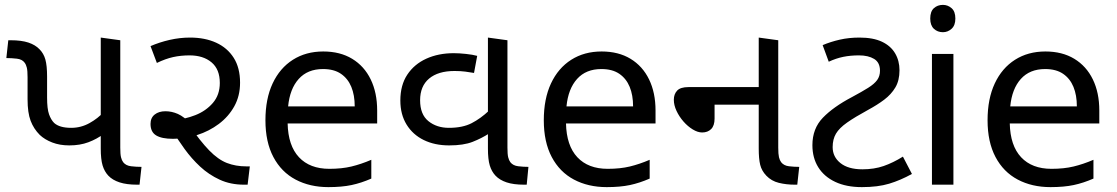

<svg xmlns="http://www.w3.org/2000/svg" viewBox="-20 -757 4577 787"><path d="M264 -161Q225 -161 194 -173Q163 -185 143 -204Q118 -229 105.5 -262Q93 -295 93 -350V-440Q93 -467 90 -479.5Q87 -492 81 -500Q71 -514 49 -516.5Q27 -519 6 -519L14 -592H24Q68 -592 96.5 -582.5Q125 -573 142 -555Q159 -538 166 -513Q173 -488 173 -443V-357Q173 -311 181 -288.5Q189 -266 202 -253Q213 -243 230.5 -238Q248 -233 272 -233Q312 -233 347 -252.5Q382 -272 405 -298V-208Q377 -187 342.5 -174Q308 -161 264 -161ZM542 0Q499 0 470 -9.5Q441 -19 424 -37Q408 -54 400.5 -79Q393 -104 393 -148V-603L473 -592V-152Q473 -125 476 -112.5Q479 -100 485 -92Q496 -78 517.5 -75.5Q539 -73 560 -73L552 0Z M980 0Q925 0 880.5 -20.5Q836 -41 800.5 -74Q765 -107 736.5 -146.5Q708 -186 684 -225L692 -265Q737 -268 780.5 -285Q824 -302 852.5 -335Q881 -368 881 -417Q881 -473 847 -501.5Q813 -530 757 -530Q721 -530 689.5 -523Q658 -516 623 -499L597 -568Q634 -584 675.5 -593.5Q717 -603 759 -603Q820 -603 866 -582Q912 -561 938 -520Q964 -479 964 -418Q964 -364 940.5 -321.5Q917 -279 877 -249Q837 -219 788 -203.5Q739 -188 689 -188Q643 -188 620 -202Q597 -216 597 -249Q597 -274 614 -287.5Q631 -301 658 -301Q684 -301 709 -290Q734 -279 767 -246H754Q801 -178 837.5 -140.5Q874 -103 910 -89Q946 -75 990 -75H1004L995 0Z M1305 -546Q1374 -546 1423.5 -516Q1473 -486 1499.5 -431.5Q1526 -377 1526 -304V-251H1159Q1161 -160 1205.5 -112.5Q1250 -65 1330 -65Q1381 -65 1420.5 -74.5Q1460 -84 1502 -102V-25Q1461 -7 1421 1.5Q1381 10 1326 10Q1250 10 1191.5 -21Q1133 -52 1100.5 -113.5Q1068 -175 1068 -264Q1068 -352 1097.5 -415Q1127 -478 1180.5 -512Q1234 -546 1305 -546ZM1304 -474Q1241 -474 1204.5 -433.5Q1168 -393 1161 -321H1434Q1434 -367 1420 -401Q1406 -435 1377.5 -454.5Q1349 -474 1304 -474Z M1821 -161Q1762 -161 1717 -183Q1672 -205 1646.5 -246.5Q1621 -288 1621 -345Q1621 -408 1649.5 -451Q1678 -494 1727.5 -516.5Q1777 -539 1840 -539Q1862 -539 1890 -536Q1918 -533 1936 -528L1923 -458Q1906 -461 1887 -463.5Q1868 -466 1843 -466Q1776 -466 1739 -435Q1702 -404 1702 -346Q1702 -288 1736 -260.5Q1770 -233 1820 -233Q1876 -233 1913 -252Q1950 -271 1985 -304V-210Q1954 -190 1917 -175.5Q1880 -161 1821 -161ZM2128 0Q2085 0 2056.5 -9.5Q2028 -19 2011 -37Q1995 -54 1987.5 -79Q1980 -104 1980 -148V-603L2060 -592V-152Q2060 -125 2063 -112.5Q2066 -100 2072 -92Q2083 -78 2104.5 -75.5Q2126 -73 2146 -73L2139 0Z M2446 -546Q2515 -546 2564.5 -516Q2614 -486 2640.5 -431.5Q2667 -377 2667 -304V-251H2300Q2302 -160 2346.5 -112.5Q2391 -65 2471 -65Q2522 -65 2561.5 -74.5Q2601 -84 2643 -102V-25Q2602 -7 2562 1.5Q2522 10 2467 10Q2391 10 2332.5 -21Q2274 -52 2241.5 -113.5Q2209 -175 2209 -264Q2209 -352 2238.5 -415Q2268 -478 2321.5 -512Q2375 -546 2446 -546ZM2445 -474Q2382 -474 2345.5 -433.5Q2309 -393 2302 -321H2575Q2575 -367 2561 -401Q2547 -435 2518.5 -454.5Q2490 -474 2445 -474Z M3238 0Q3203 0 3172.5 -7.5Q3142 -15 3121 -37Q3102 -57 3096 -81.5Q3090 -106 3090 -148V-603L3170 -592V-152Q3170 -125 3173 -112.5Q3176 -100 3182 -92Q3193 -78 3214 -75.5Q3235 -73 3256 -73L3248 0ZM2858 -214Q2840 -214 2819.5 -226.5Q2799 -239 2781.5 -259Q2764 -279 2753 -302.5Q2742 -326 2742 -348Q2742 -371 2755.5 -385.5Q2769 -400 2802 -400H3126V-328H2909V-271Q2909 -242 2895 -228Q2881 -214 2858 -214Z M3513 10Q3449 10 3403.5 -11.5Q3358 -33 3334 -71.5Q3310 -110 3310 -162Q3310 -230 3353 -274.5Q3396 -319 3472 -359Q3513 -381 3538.5 -397Q3564 -413 3575.5 -429Q3587 -445 3587 -467Q3587 -501 3563 -515.5Q3539 -530 3501 -530Q3466 -530 3436.5 -524Q3407 -518 3377 -504L3352 -572Q3385 -586 3422.5 -594.5Q3460 -603 3503 -603Q3559 -603 3595 -586Q3631 -569 3649 -538.5Q3667 -508 3667 -469Q3667 -427 3650 -398.5Q3633 -370 3604.5 -348.5Q3576 -327 3539 -307Q3484 -277 3452 -254.5Q3420 -232 3406.5 -209Q3393 -186 3393 -154Q3393 -114 3425 -88.5Q3457 -63 3515 -63Q3563 -63 3602 -76.5Q3641 -90 3681 -115L3718 -44Q3671 -18 3624.5 -4Q3578 10 3513 10Z M3888 -536V0H3800V-536ZM3845 -737Q3865 -737 3880.5 -723.5Q3896 -710 3896 -681Q3896 -653 3880.5 -639Q3865 -625 3845 -625Q3823 -625 3808 -639Q3793 -653 3793 -681Q3793 -710 3808 -723.5Q3823 -737 3845 -737Z M4265 -546Q4334 -546 4383.5 -516Q4433 -486 4459.5 -431.5Q4486 -377 4486 -304V-251H4119Q4121 -160 4165.5 -112.5Q4210 -65 4290 -65Q4341 -65 4380.5 -74.5Q4420 -84 4462 -102V-25Q4421 -7 4381 1.5Q4341 10 4286 10Q4210 10 4151.5 -21Q4093 -52 4060.5 -113.5Q4028 -175 4028 -264Q4028 -352 4057.5 -415Q4087 -478 4140.5 -512Q4194 -546 4265 -546ZM4264 -474Q4201 -474 4164.5 -433.5Q4128 -393 4121 -321H4394Q4394 -367 4380 -401Q4366 -435 4337.5 -454.5Q4309 -474 4264 -474Z"/></svg>

Font: guzrati115
Style: Regular
Weight: 400
Designer: Jelle Bosma - Monotype Design Team, Universal Thirst
Foundry: Monotype Imaging Inc.
Version: Version 2.102